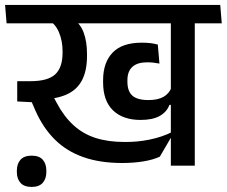

<svg xmlns="http://www.w3.org/2000/svg" viewBox="-34 -654 896 758"><path d="M735 -587.5H640.5V0H735ZM594 -562H841.5L835.5 -634.5H588ZM-8 -562H791L785 -634.5H-14ZM309.5 -441Q309.5 -489 296.5 -524.8Q283.5 -560.5 253.5 -580H150.5Q184 -561.5 198.5 -527.2Q213 -493 213 -452V-446Q213 -387.5 184 -360.5Q155 -333.5 86 -333.5H34L77 -261L124.5 -261.5Q187 -262.5 228 -280.5Q269 -298.5 289.2 -336.2Q309.5 -374 309.5 -434ZM597 -35.5 646 -119.5V-133Q604.5 -112.5 556.2 -102.8Q508 -93 458 -93.5Q392.5 -93.5 343 -109.5Q293.5 -125.5 256 -159.8Q218.5 -194 189.5 -248.5L169.5 -286L34 -333.5V-253.5L91.5 -250.5L106 -217Q136.5 -148.5 182.8 -102.8Q229 -57 294.8 -33.8Q360.5 -10.5 448.5 -10.5Q493.5 -10.5 531.8 -16.8Q570 -23 597 -35.5ZM521 -180.5Q568.5 -180.5 596.5 -196.2Q624.5 -212 635 -240H646.5L643.5 -309.5Q633.5 -284 611.2 -271.5Q589 -259 552 -259Q508 -259 488.5 -276.5Q469 -294 469 -331.5V-337Q469 -372.5 488.8 -390.2Q508.5 -408 546.5 -408Q559 -408 570.8 -406.8Q582.5 -405.5 595.5 -403L589 -478Q575 -482 559.5 -483.8Q544 -485.5 525.5 -485.5Q448 -485.5 410.5 -446.2Q373 -407 373 -337V-329Q373 -256 412.2 -218.2Q451.5 -180.5 521 -180.5ZM91 84Q120 84 134.5 68Q149 52 149 24.5Q149 24 149 22.5Q149 21 149 20.5Q149 -7.5 134.8 -23.5Q120.5 -39.5 91 -39.5Q61.5 -39.5 47 -23.5Q32.5 -7.5 32.5 20.5Q32.5 21 32.5 22.5Q32.5 24 32.5 24.5Q32.5 52 47 68Q61.5 84 91 84Z"/></svg>

Font: Anek Devanagari Medium
Style: Regular
Weight: 500
Designer: Kailash Malviya (Devanagari) & Yesha Goshar (Latin)
Foundry: Ek Type
Version: Version 1.003